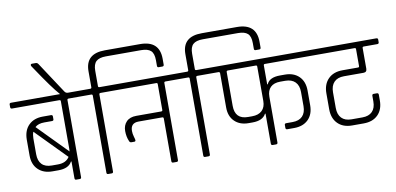

<svg xmlns="http://www.w3.org/2000/svg" viewBox="-93 -1125 2836 1374"><g transform="rotate(-10 1325.0 -438.0)"><path d="M-2 -623H493Q505 -623 505 -612V-593Q505 -581 493 -581H409Q399 -581 399 -572V-12Q399 0 388 0H362Q351 0 351 -12V-134H347Q323 -88 248 -88H205Q140 -88 101.5 -125.5Q63 -163 63 -228V-345Q64 -411 102 -448.5Q140 -486 205 -486H264Q276 -486 276 -474V-454Q276 -443 264 -443H208Q163 -443 140 -421L350 -207Q351 -213 351 -227V-572Q351 -581 341 -581H-2Q-14 -581 -14 -593V-612Q-14 -623 -2 -623ZM208 -130H252Q311 -130 336 -170L119 -391Q111 -370 111 -344V-229Q111 -181 135.5 -155.5Q160 -130 208 -130Z M411 -623H416V-600H377Q336 -636 248 -764L187 -854Q184 -858 184 -863Q184 -872 194 -872H221Q232 -872 239 -862L387 -637Q396 -623 411 -623Z M724 -876H980Q1121 -876 1121 -744V-702Q1121 -690 1109 -690H1083Q1072 -690 1072 -702V-743Q1072 -792 1050 -812Q1028 -832 980 -832H724Q675 -832 653 -811.5Q631 -791 631 -743V-632Q631 -623 641 -623H725Q737 -623 737 -612V-593Q737 -581 725 -581H641Q631 -581 631 -572V-12Q631 0 620 0H594Q583 0 583 -12V-572Q583 -581 573 -581H490Q478 -581 478 -593V-612Q478 -623 490 -623H573Q583 -623 583 -632V-749Q583 -876 724 -876Z M1046 -581H720Q708 -581 708 -593V-612Q708 -623 720 -623H1197Q1209 -623 1209 -612V-593Q1209 -581 1197 -581H1113Q1103 -581 1103 -572V-12Q1103 0 1092 0H1066Q1055 0 1055 -12V-322Q1055 -332 1045 -332H874Q815 -332 815 -274Q815 -253 821.5 -231.5Q828 -210 828 -205Q828 -195 818 -195H798Q786 -195 782 -206Q767 -240 767 -281.5Q767 -323 792 -349Q817 -375 864 -375H1045Q1055 -375 1055 -384V-572Q1055 -581 1046 -581Z M1428 -876H1684Q1825 -876 1825 -744V-702Q1825 -690 1813 -690H1787Q1776 -690 1776 -702V-743Q1776 -792 1754 -812Q1732 -832 1684 -832H1428Q1379 -832 1357 -811.5Q1335 -791 1335 -743V-632Q1335 -623 1345 -623H1429Q1441 -623 1441 -612V-593Q1441 -581 1429 -581H1345Q1335 -581 1335 -572V-12Q1335 0 1324 0H1298Q1287 0 1287 -12V-572Q1287 -581 1277 -581H1194Q1182 -581 1182 -593V-612Q1182 -623 1194 -623H1277Q1287 -623 1287 -632V-749Q1287 -876 1428 -876Z M1826 -344V-12Q1826 0 1814 0H1790Q1778 0 1778 -12V-230H1774Q1750 -184 1676 -184H1647Q1584 -184 1546 -221Q1508 -258 1508 -322V-572Q1508 -579 1500 -581H1424Q1412 -581 1412 -593V-612Q1412 -623 1424 -623H2167Q2179 -623 2179 -612V-593Q2179 -581 2167 -581H1835Q1826 -581 1826 -572V-434H1830Q1850 -481 1927 -481H1962Q2027 -481 2065 -443.5Q2103 -406 2103 -340V-234Q2103 -168 2065 -130.5Q2027 -93 1962 -93H1912Q1900 -93 1900 -105V-126Q1900 -137 1912 -137H1958Q2005 -137 2030 -162.5Q2055 -188 2055 -236V-338Q2055 -386 2029.5 -411.5Q2004 -437 1957 -437H1921Q1875 -437 1850.5 -413Q1826 -389 1826 -344ZM1651 -228H1680Q1727 -228 1752.5 -252.5Q1778 -277 1778 -322V-572Q1778 -581 1769 -581H1566Q1556 -581 1556 -572V-326Q1556 -228 1651 -228Z M2374 -440H2487Q2496 -440 2496 -449V-572Q2496 -581 2487 -581H2163Q2151 -581 2151 -593V-612Q2151 -623 2163 -623H2652Q2664 -623 2664 -612V-593Q2664 -581 2652 -581H2554Q2544 -581 2544 -572V-422Q2544 -396 2519 -396H2377Q2330 -396 2305 -370Q2280 -344 2280 -296V-183Q2280 -135 2305 -109Q2330 -83 2377 -83H2456Q2503 -83 2528 -108.5Q2553 -134 2553 -182V-222Q2553 -235 2564 -235H2588Q2600 -235 2600 -222V-181Q2600 -115 2562 -77Q2524 -39 2458 -39H2374Q2308 -39 2270 -77.5Q2232 -116 2232 -182V-297Q2232 -363 2270 -401.5Q2308 -440 2374 -440Z"/></g></svg>

Font: Rajdhani
Style: Regular
Weight: 400
Designer: Satya Rajpurohit, Jyotish Sonowal
Foundry: Indian Type Foundry
Version: Version 1.201 February 1, 2022